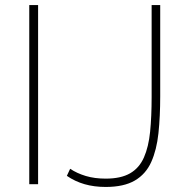

<svg xmlns="http://www.w3.org/2000/svg" viewBox="-20 -730 742 761"><path d="M96 0V-710H131V0ZM258 -61Q285 -43 320 -32.5Q355 -22 399 -22Q459 -22 495.5 -43Q532 -64 550.5 -106Q569 -148 575 -208Q581 -268 581 -345V-710H615V-349Q615 -268 608 -202Q601 -136 579.5 -88Q558 -40 514.5 -14.5Q471 11 399 11Q353 11 315 0Q277 -11 245 -33Z"/></svg>

Font: Raleway Thin ExtraLight
Style: Regular
Weight: 250
Version: Version 4.026